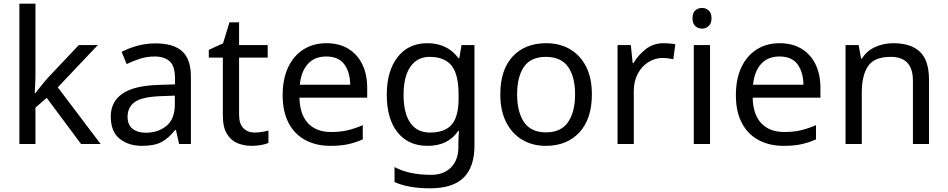

<svg xmlns="http://www.w3.org/2000/svg" viewBox="-20 -780 5133 1040"><path d="M172 -363Q172 -347 170.5 -321Q169 -295 168 -276H172Q178 -284 190 -299Q202 -314 214.5 -329.5Q227 -345 236 -355L407 -536H510L293 -307L525 0H419L233 -250L172 -197V0H85V-760H172Z M822 -545Q920 -545 967 -502Q1014 -459 1014 -365V0H950L933 -76H929Q894 -32 855.5 -11Q817 10 749 10Q676 10 628 -28.5Q580 -67 580 -149Q580 -229 643 -272.5Q706 -316 837 -320L928 -323V-355Q928 -422 899 -448Q870 -474 817 -474Q775 -474 737 -461.5Q699 -449 666 -433L639 -499Q674 -518 722 -531.5Q770 -545 822 -545ZM848 -259Q748 -255 709.5 -227Q671 -199 671 -148Q671 -103 698.5 -82Q726 -61 769 -61Q837 -61 882 -98.5Q927 -136 927 -214V-262Z M1359 -62Q1379 -62 1400 -65.5Q1421 -69 1434 -73V-6Q1420 1 1394 5.5Q1368 10 1344 10Q1302 10 1266.5 -4.5Q1231 -19 1209 -55Q1187 -91 1187 -156V-468H1111V-510L1188 -545L1223 -659H1275V-536H1430V-468H1275V-158Q1275 -109 1298.5 -85.5Q1322 -62 1359 -62Z M1748 -546Q1817 -546 1866.5 -516Q1916 -486 1942.5 -431.5Q1969 -377 1969 -304V-251H1602Q1604 -160 1648.5 -112.5Q1693 -65 1773 -65Q1824 -65 1863.5 -74.5Q1903 -84 1945 -102V-25Q1904 -7 1864 1.5Q1824 10 1769 10Q1693 10 1634.5 -21Q1576 -52 1543.5 -113.5Q1511 -175 1511 -264Q1511 -352 1540.5 -415Q1570 -478 1623.5 -512Q1677 -546 1748 -546ZM1747 -474Q1684 -474 1647.5 -433.5Q1611 -393 1604 -321H1877Q1876 -389 1845 -431.5Q1814 -474 1747 -474Z M2295 -546Q2348 -546 2390.5 -526Q2433 -506 2463 -465H2468L2480 -536H2550V9Q2550 124 2491.5 182Q2433 240 2310 240Q2192 240 2117 206V125Q2196 167 2315 167Q2384 167 2423.5 126.5Q2463 86 2463 16V-5Q2463 -17 2464 -39.5Q2465 -62 2466 -71H2462Q2408 10 2296 10Q2192 10 2133.5 -63Q2075 -136 2075 -267Q2075 -395 2133.5 -470.5Q2192 -546 2295 -546ZM2307 -472Q2240 -472 2203 -418.5Q2166 -365 2166 -266Q2166 -167 2202.5 -114.5Q2239 -62 2309 -62Q2390 -62 2427 -105.5Q2464 -149 2464 -246V-267Q2464 -377 2426 -424.5Q2388 -472 2307 -472Z M3186 -269Q3186 -136 3118.5 -63Q3051 10 2936 10Q2865 10 2809.5 -22.5Q2754 -55 2722 -117.5Q2690 -180 2690 -269Q2690 -402 2757 -474Q2824 -546 2939 -546Q3012 -546 3067.5 -513.5Q3123 -481 3154.5 -419.5Q3186 -358 3186 -269ZM2781 -269Q2781 -174 2818.5 -118.5Q2856 -63 2938 -63Q3019 -63 3057 -118.5Q3095 -174 3095 -269Q3095 -364 3057 -418Q3019 -472 2937 -472Q2855 -472 2818 -418Q2781 -364 2781 -269Z M3575 -546Q3590 -546 3607.5 -544.5Q3625 -543 3638 -540L3627 -459Q3614 -462 3598.5 -464Q3583 -466 3569 -466Q3528 -466 3492 -443.5Q3456 -421 3434.5 -380.5Q3413 -340 3413 -286V0H3325V-536H3397L3407 -438H3411Q3437 -482 3478 -514Q3519 -546 3575 -546Z M3783 -737Q3803 -737 3818.5 -723.5Q3834 -710 3834 -681Q3834 -653 3818.5 -639Q3803 -625 3783 -625Q3761 -625 3746 -639Q3731 -653 3731 -681Q3731 -710 3746 -723.5Q3761 -737 3783 -737ZM3826 -536V0H3738V-536Z M4203 -546Q4272 -546 4321.5 -516Q4371 -486 4397.5 -431.5Q4424 -377 4424 -304V-251H4057Q4059 -160 4103.5 -112.5Q4148 -65 4228 -65Q4279 -65 4318.5 -74.5Q4358 -84 4400 -102V-25Q4359 -7 4319 1.5Q4279 10 4224 10Q4148 10 4089.5 -21Q4031 -52 3998.5 -113.5Q3966 -175 3966 -264Q3966 -352 3995.5 -415Q4025 -478 4078.5 -512Q4132 -546 4203 -546ZM4202 -474Q4139 -474 4102.5 -433.5Q4066 -393 4059 -321H4332Q4331 -389 4300 -431.5Q4269 -474 4202 -474Z M4818 -546Q4914 -546 4963 -499.5Q5012 -453 5012 -349V0H4925V-343Q4925 -472 4805 -472Q4716 -472 4682 -422Q4648 -372 4648 -278V0H4560V-536H4631L4644 -463H4649Q4675 -505 4721 -525.5Q4767 -546 4818 -546Z"/></svg>

Font: Noto Sans Sharada
Style: Regular
Weight: 400
Designer: Monotype Design Team
Foundry: Monotype Imaging Inc.
Version: Version 2.006; ttfautohint (v1.8.4.7-5d5b)